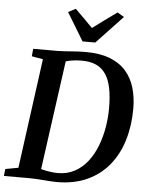

<svg xmlns="http://www.w3.org/2000/svg" viewBox="-72 -1045 850 1104"><g transform="rotate(5 353.0 -493.0)"><path d="M96 -743H238Q277.5 -744 318.2 -747.5Q359 -751 399 -751Q481 -751 538.5 -728.8Q596 -706.5 631.5 -666Q667 -625.5 683.2 -570.5Q699.5 -515.5 699.5 -450.5Q699.5 -352 674.2 -268.2Q649 -184.5 598.5 -122.5Q548 -60.5 472.5 -26Q397 8.5 297 8.5Q278 8.5 258.5 7Q239 5.5 218.8 4Q198.5 2.5 179 1.2Q159.5 0 140.5 0H-8L-3.5 -40.5L71 -54L157 -688L92 -699.5ZM197 -23.5 182 -64.5Q190.5 -60.5 210.8 -55.5Q231 -50.5 254.8 -47Q278.5 -43.5 298.5 -43.5Q354 -43.5 397 -67Q440 -90.5 471 -130.8Q502 -171 521.8 -222.2Q541.5 -273.5 551 -329.5Q560.5 -385.5 560.5 -440Q560.5 -508.5 550.2 -557.8Q540 -607 518.2 -638.2Q496.5 -669.5 462.5 -684.5Q428.5 -699.5 380.5 -699.5Q357.5 -699.5 337.5 -697Q317.5 -694.5 302.2 -691Q287 -687.5 277.5 -684L292.5 -715ZM375 -810 277.5 -971 320 -993.5Q346 -968.5 371.5 -942.8Q397 -917 422 -891.5Q456 -917.5 491 -942.8Q526 -968 561.5 -993.5L600 -970.5L448.5 -810Z"/></g></svg>

Font: Merriweather 36pt SemiBold
Style: Italic
Weight: 600
Italic angle: -7.8°
Version: Version 2.101